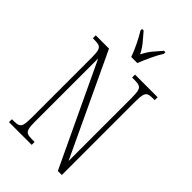

<svg xmlns="http://www.w3.org/2000/svg" viewBox="-274 -1024 1117 1117"><g transform="rotate(45 284.5 -465.5)"><path d="M34 0V-24H51Q75 -24 87.5 -30Q100 -36 104.5 -54Q109 -72 109 -109V-606Q109 -642 104.5 -660Q100 -678 87.5 -684Q75 -690 52 -690H34V-714H143L439 -85V-606Q439 -642 434.5 -660Q430 -678 417.5 -684Q405 -690 382 -690H357V-714H543V-690H526Q502 -690 490 -684Q478 -678 473.5 -660Q469 -642 469 -605V0H436L139 -629V-109Q139 -72 143.5 -54Q148 -36 160 -30Q172 -24 196 -24H221V0ZM269 -771Q257 -805 236.5 -847.5Q216 -890 198 -918V-931H211Q236 -902 256.5 -877.5Q277 -853 295 -818Q312 -853 332 -877.5Q352 -902 378 -931H390V-918Q372 -890 352 -847.5Q332 -805 319 -771Z"/></g></svg>

Font: Noto Serif Ethiopic ExtraCondensed ExtraLight
Style: Regular
Weight: 200
Width: 2
Designer: Monotype Design Team
Foundry: Monotype Imaging Inc.
Version: Version 2.102; ttfautohint (v1.8.4.7-5d5b)